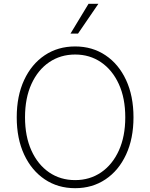

<svg xmlns="http://www.w3.org/2000/svg" viewBox="-20 -982 792 1012"><path d="M683.6 -363.6Q683.6 -251.4 644.5 -167.3Q605.5 -83.1 536 -36.6Q466.6 9.9 376.1 9.9Q285.2 9.9 215.7 -36.8Q146.3 -83.5 107.2 -167.4Q68.2 -251.4 68.2 -363.6Q68.2 -476.2 107.2 -560.2Q146.3 -644.2 215.7 -690.7Q285.2 -737.2 376.1 -737.2Q466.6 -737.2 536 -690.7Q605.5 -644.2 644.5 -560.2Q683.6 -476.2 683.6 -363.6ZM640.3 -363.6Q640.3 -464.8 606.2 -539.1Q572.1 -613.3 512.6 -653.9Q453.1 -694.6 376.1 -694.6Q299 -694.6 239.3 -654.1Q179.7 -613.6 145.8 -539.4Q111.9 -465.2 111.9 -363.6Q111.9 -263.1 145.6 -188.7Q179.3 -114.3 238.8 -73.5Q298.3 -32.7 376.1 -32.7Q453.1 -32.7 512.8 -73.3Q572.4 -114 606.4 -188.4Q640.3 -262.8 640.3 -363.6ZM351.6 -805 446.7 -962H498.6L391.3 -805Z"/></svg>

Font: Inter UI Extra Light
Style: Regular
Weight: 200
Designer: Rasmus Andersson
Foundry: rsms
Version: 3.2;8d6f07862